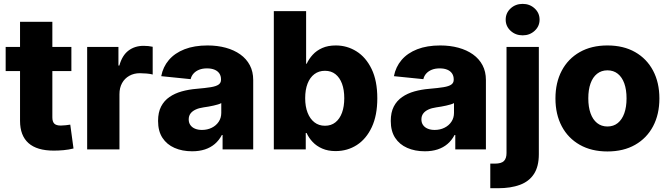

<svg xmlns="http://www.w3.org/2000/svg" viewBox="-20 -786 3522 1010"><path d="M355.5 -539.1V-412.1H9.8V-539.1ZM85.4 -671.4H255.4V-168.5Q255.4 -146 265.6 -135.7Q275.9 -125.5 299.8 -125.5Q309.6 -125.5 325.9 -127.2Q342.3 -128.9 349.6 -130.4L366.7 -4.9Q341.3 1.5 314.5 3.9Q287.6 6.3 262.7 6.3Q174.3 6.3 129.9 -33.2Q85.4 -72.8 85.4 -150.4Z M438.5 0V-539.1H603V-441.4H607.9Q622.6 -494.6 655.8 -519.8Q689 -544.9 735.4 -544.9Q747.6 -544.9 760 -543.7Q772.5 -542.5 783.2 -540V-394Q771.5 -397.5 751.7 -399.2Q731.9 -400.9 715.8 -400.9Q684.6 -400.9 660.2 -387.2Q635.7 -373.5 622.1 -348.9Q608.4 -324.2 608.4 -290.5V0Z M990.7 9.8Q938.5 9.8 897.9 -8.1Q857.4 -25.9 834.5 -61Q811.5 -96.2 811.5 -149.9Q811.5 -194.8 827.4 -225.6Q843.3 -256.3 871.3 -275.6Q899.4 -294.9 936 -305.2Q972.7 -315.4 1014.2 -318.8Q1060.5 -322.8 1088.9 -327.4Q1117.2 -332 1129.9 -341.1Q1142.6 -350.1 1142.6 -366.2V-368.7Q1142.6 -386.7 1133.8 -399.7Q1125 -412.6 1108.6 -419.4Q1092.3 -426.3 1068.8 -426.3Q1045.4 -426.3 1027.6 -419.2Q1009.8 -412.1 998.3 -399.4Q986.8 -386.7 982.9 -369.6L828.1 -385.3Q837.4 -434.1 868.4 -470.5Q899.4 -506.8 950.7 -526.9Q1002 -546.9 1071.8 -546.9Q1123.5 -546.9 1167.5 -534.9Q1211.4 -522.9 1243.9 -499.8Q1276.4 -476.6 1294.2 -442.9Q1312 -409.2 1312 -365.2V0H1150.9V-75.7H1147Q1132.3 -47.9 1110.1 -28.8Q1087.9 -9.8 1058.1 0Q1028.3 9.8 990.7 9.8ZM1042.5 -102.5Q1070.8 -102.5 1094 -114Q1117.2 -125.5 1130.6 -145.8Q1144 -166 1144 -192.4V-243.7Q1137.2 -239.7 1126.5 -236.6Q1115.7 -233.4 1103 -230.5Q1090.3 -227.5 1076.9 -225.3Q1063.5 -223.1 1050.8 -221.2Q1026.4 -217.8 1008.8 -209.5Q991.2 -201.2 981.9 -188.5Q972.7 -175.8 972.7 -157.7Q972.7 -140.1 981.7 -127.7Q990.7 -115.2 1006.3 -108.9Q1022 -102.5 1042.5 -102.5Z M1745.1 8.8Q1705.6 8.8 1675.3 -4.4Q1645 -17.6 1624.8 -39.1Q1604.5 -60.5 1592.8 -86.4H1588.4V0H1420.4V-727.5H1590.3V-450.7H1593.3Q1605 -476.1 1625 -498Q1645 -520 1675 -533.4Q1705.1 -546.9 1746.6 -546.9Q1805.7 -546.9 1855.2 -515.9Q1904.8 -484.9 1934.8 -423.1Q1964.8 -361.3 1964.8 -269Q1964.8 -179.2 1935.8 -117.2Q1906.7 -55.2 1857.2 -23.2Q1807.6 8.8 1745.1 8.8ZM1689.5 -124.5Q1722.2 -124.5 1744.6 -142.6Q1767.1 -160.6 1779.1 -193.1Q1791 -225.6 1791 -269.5Q1791 -313.5 1779.1 -345.7Q1767.1 -377.9 1744.6 -395.8Q1722.2 -413.6 1689.5 -413.6Q1657.2 -413.6 1633.8 -396Q1610.4 -378.4 1597.9 -346.2Q1585.4 -314 1585.4 -269.5Q1585.4 -225.6 1598.1 -193.1Q1610.8 -160.6 1634 -142.6Q1657.2 -124.5 1689.5 -124.5Z M2214.8 9.8Q2162.6 9.8 2122.1 -8.1Q2081.5 -25.9 2058.6 -61Q2035.6 -96.2 2035.6 -149.9Q2035.6 -194.8 2051.5 -225.6Q2067.4 -256.3 2095.5 -275.6Q2123.5 -294.9 2160.2 -305.2Q2196.8 -315.4 2238.3 -318.8Q2284.7 -322.8 2313 -327.4Q2341.3 -332 2354 -341.1Q2366.7 -350.1 2366.7 -366.2V-368.7Q2366.7 -386.7 2357.9 -399.7Q2349.1 -412.6 2332.8 -419.4Q2316.4 -426.3 2293 -426.3Q2269.5 -426.3 2251.7 -419.2Q2233.9 -412.1 2222.4 -399.4Q2210.9 -386.7 2207 -369.6L2052.2 -385.3Q2061.5 -434.1 2092.5 -470.5Q2123.5 -506.8 2174.8 -526.9Q2226.1 -546.9 2295.9 -546.9Q2347.7 -546.9 2391.6 -534.9Q2435.5 -522.9 2468 -499.8Q2500.5 -476.6 2518.3 -442.9Q2536.1 -409.2 2536.1 -365.2V0H2375V-75.7H2371.1Q2356.4 -47.9 2334.2 -28.8Q2312 -9.8 2282.2 0Q2252.4 9.8 2214.8 9.8ZM2266.6 -102.5Q2294.9 -102.5 2318.1 -114Q2341.3 -125.5 2354.7 -145.8Q2368.2 -166 2368.2 -192.4V-243.7Q2361.3 -239.7 2350.6 -236.6Q2339.8 -233.4 2327.1 -230.5Q2314.5 -227.5 2301 -225.3Q2287.6 -223.1 2274.9 -221.2Q2250.5 -217.8 2232.9 -209.5Q2215.3 -201.2 2206.1 -188.5Q2196.8 -175.8 2196.8 -157.7Q2196.8 -140.1 2205.8 -127.7Q2214.8 -115.2 2230.5 -108.9Q2246.1 -102.5 2266.6 -102.5Z M2644.5 -539.1H2814.5V25.4Q2814.5 89.8 2788.8 129.2Q2763.2 168.5 2715.1 186.3Q2667 204.1 2600.6 204.1H2559.1V74.7H2583Q2617.2 74.7 2630.9 61Q2644.5 47.4 2644.5 19ZM2729.5 -600.1Q2691.9 -600.1 2666 -624Q2640.1 -647.9 2640.1 -682.6Q2640.1 -717.8 2666 -741.7Q2691.9 -765.6 2729.5 -765.6Q2766.6 -765.6 2792.5 -741.7Q2818.4 -717.8 2818.4 -682.6Q2818.4 -647.9 2792.5 -624Q2766.6 -600.1 2729.5 -600.1Z M3175.3 10.7Q3091.3 10.7 3029.8 -24.2Q2968.3 -59.1 2935.1 -121.8Q2901.9 -184.6 2901.9 -268.1Q2901.9 -351.6 2935.1 -414.3Q2968.3 -477.1 3029.8 -512Q3091.3 -546.9 3175.3 -546.9Q3259.8 -546.9 3321 -512Q3382.3 -477.1 3415.5 -414.3Q3448.7 -351.6 3448.7 -268.1Q3448.7 -184.6 3415.5 -121.8Q3382.3 -59.1 3321 -24.2Q3259.8 10.7 3175.3 10.7ZM3175.3 -120.6Q3207.5 -120.6 3230 -138.9Q3252.4 -157.2 3264.2 -190.4Q3275.9 -223.6 3275.9 -268.6Q3275.9 -314 3264.2 -346.9Q3252.4 -379.9 3230 -397.9Q3207.5 -416 3175.3 -416Q3143.6 -416 3120.8 -397.9Q3098.1 -379.9 3086.4 -346.9Q3074.7 -314 3074.7 -268.6Q3074.7 -223.6 3086.4 -190.4Q3098.1 -157.2 3120.8 -138.9Q3143.6 -120.6 3175.3 -120.6Z"/></svg>

Font: Inter 18pt ExtraBold
Style: Regular
Weight: 800
Designer: Rasmus Andersson
Foundry: rsms
Version: Version 4.001;git-66647c0bb